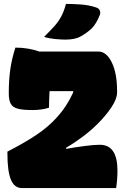

<svg xmlns="http://www.w3.org/2000/svg" viewBox="-20 -964 640 984"><path d="M231 -412Q195 -400 145 -400Q97 -400 71 -407Q45 -414 35 -432.5Q25 -451 25 -485Q25 -556 33 -610.5Q41 -665 59 -720Q94 -720 125 -714.5Q156 -709 181 -700H483Q526 -700 553 -644Q580 -588 580 -499V-490Q580 -458 552 -415.5Q524 -373 480 -329Q446 -295 404 -263.5Q362 -232 319 -207V-201Q369 -210 416 -216Q463 -222 488 -222H492Q582 -222 582 -89Q582 -67 580 -42Q578 -17 575 0H93Q54 0 36 -43Q18 -86 18 -178V-187Q104 -231 165.5 -272Q227 -313 270 -361Q321 -416 355 -490V-497H234Q233 -475 232 -453.5Q231 -432 231 -412ZM318 -944Q353 -944 395 -941Q437 -938 472 -926Q488 -921 492 -909Q496 -897 491 -886Q473 -841 449.5 -818Q426 -795 389 -775Q378 -769 359 -765Q340 -761 316 -761Q294 -761 262 -764Q230 -767 206 -775Q236 -805 257.5 -828.5Q279 -852 293.5 -879Q308 -906 318 -944Z"/></svg>

Font: Recursive Sn Csl St XBk
Style: Regular
Weight: 1000
Version: Version 1.079;hotconv 1.0.112;makeotfexe 2.5.65598; ttfautoh